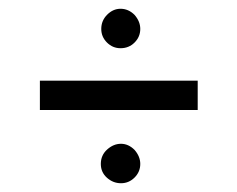

<svg xmlns="http://www.w3.org/2000/svg" viewBox="-20 -532 540 438"><path d="M71 -348H431V-281H71ZM287 -498Q300 -483 300 -466Q300 -448 287 -435Q274 -422 255 -422Q237 -422 224 -435Q211 -448 211 -466Q211 -485 224.5 -498.5Q238 -512 255 -512Q273 -512 287 -498ZM287 -190Q300 -175 300 -158Q300 -140 287 -127Q274 -114 256 -114Q238 -114 224 -126.5Q210 -139 210 -158Q210 -178 224.5 -191Q239 -204 256 -204Q273 -204 287 -190Z"/></svg>

Font: Inconsolata
Style: Regular
Weight: 400
Designer: Raph Levien, Kirill Tkachev
Foundry: Cyreal
Version: Version 1.013